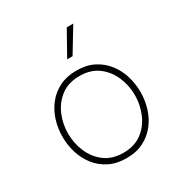

<svg xmlns="http://www.w3.org/2000/svg" viewBox="-180 -903 990 1045"><g transform="rotate(-30 315.0 -380.0)"><path d="M337 -618H303L388 -770H429ZM315 10Q254 10 208 -13Q162 -36 131 -75.5Q100 -115 85 -164Q70 -213 70 -265Q70 -317 85 -366Q100 -415 131 -454.5Q162 -494 208 -517Q254 -540 315 -540Q377 -540 422.5 -517Q468 -494 499 -454.5Q530 -415 545 -366Q560 -317 560 -265Q560 -213 545 -164Q530 -115 499 -75.5Q468 -36 422.5 -13Q377 10 315 10ZM315 -24Q385 -24 431.5 -59Q478 -94 501.5 -149.5Q525 -205 525 -265Q525 -326 501.5 -381Q478 -436 431.5 -471Q385 -506 315 -506Q245 -506 198.5 -471Q152 -436 128.5 -381Q105 -326 105 -265Q105 -205 128.5 -149.5Q152 -94 198.5 -59Q245 -24 315 -24Z"/></g></svg>

Font: Be Vietnam Pro Thin
Style: Regular
Weight: 100
Designer: Lam Bao, Tony Le, Vietanh Nguyen
Foundry: Yellow Type Foundry
Version: Version 1.002; ttfautohint (v1.8.3)